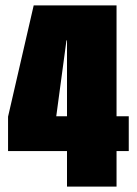

<svg xmlns="http://www.w3.org/2000/svg" viewBox="-20 -695 510 715"><path d="M229.5 0H414V-132.5H459.5V-262H414V-675H105.5L10 -260.5V-132.5H229.5ZM189.5 -262 227.5 -544.5H229.5V-262Z"/></svg>

Font: Anybody ExtraCondensed Black
Style: Regular
Weight: 900
Width: 2
Version: Version 1.113;gftools[0.9.25]